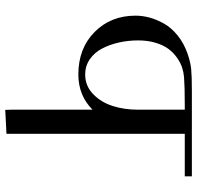

<svg xmlns="http://www.w3.org/2000/svg" viewBox="-30 -450 773 754"><g transform="rotate(90 357.0 -72.5)"><path d="M41 -217.8Q41 -245.1 48.6 -273.2Q56.2 -301.3 72.5 -330.1Q88.9 -358.9 119.1 -383.3Q149.4 -407.7 189.9 -421.9Q223.6 -433.6 251 -436.3Q278.3 -439 336.9 -439H671.9V-411.1H504.9V289.1L411.1 293.9L410.2 269V-48.8Q354.5 6.8 272 6.8Q169.4 6.8 105.2 -56.9Q41 -120.6 41 -217.8ZM138.2 -228Q138.2 -188.5 146.5 -152.1Q154.8 -115.7 170.4 -85.9Q186 -56.2 212.4 -38.1Q238.8 -20 272 -20Q316.9 -20 349.1 -51.3Q381.3 -82.5 395.8 -128.2Q410.2 -173.8 410.2 -226.1V-411.1H389.2Q318.4 -411.1 282.2 -408.2Q263.2 -406.7 244.6 -400.6Q226.1 -394.5 206.5 -380.9Q187 -367.2 172.1 -347.7Q157.2 -328.1 147.7 -297.1Q138.2 -266.1 138.2 -228Z"/></g></svg>

Font: Dehuti Alt
Style: Bold
Weight: 700
Version: Version 1.2